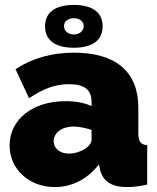

<svg xmlns="http://www.w3.org/2000/svg" viewBox="-20 -750 639 780"><path d="M163 -643C163 -584 208 -556 280 -556C352 -556 397 -584 397 -643C397 -702 352 -730 280 -730C208 -730 163 -702 163 -643ZM280 -676C303 -676 320 -663 320 -644C320 -624 303 -610 280 -610C257 -610 240 -624 240 -644C240 -663 257 -676 280 -676ZM203 10C272 10 335 -22 382 -82L386 -63C397 -15 430 10 498 10C519 10 547 7 578 0V-160C551 -163 542 -174 542 -210V-312C542 -461 448 -536 280 -536C191 -536 112 -514 43 -469L98 -351C154 -388 201 -408 261 -408C325 -408 352 -384 352 -335V-319C324 -332 289 -339 246 -339C114 -339 19 -266 19 -159C19 -63 98 10 203 10ZM260 -126C224 -126 198 -147 198 -176C198 -211 232 -236 279 -236C300 -236 329 -230 352 -222V-183C352 -170 342 -157 327 -146C308 -134 283 -126 260 -126Z"/></svg>

Font: Raleway Black
Style: Regular
Weight: 900
Designer: Matt McInerney, Pablo Impallari, Rodrigo Fuenzalida
Foundry: Matt McInerney, Pablo Impallari, Rodrigo Fuenzalida
Version: Version 3.000g; ttfautohint (v1.5) -l 8 -r 28 -G 28 -x 14 -D